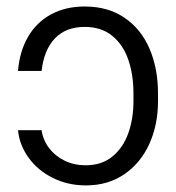

<svg xmlns="http://www.w3.org/2000/svg" viewBox="-20 -558 539 588"><path d="M242.2 -51.8Q291.5 -51.8 324.5 -78.9Q357.4 -106 373 -150.4Q388.7 -194.8 388.7 -248V-271.5Q388.7 -329.6 372.8 -375.5Q356.9 -421.4 323.5 -448.5Q290 -475.6 239.3 -475.6Q181.6 -475.6 148.2 -440.4Q114.7 -405.3 107.4 -340.8H35.2Q40 -400.9 65.9 -445.3Q91.8 -489.7 136.2 -513.9Q180.7 -538.1 239.3 -538.1Q310.5 -538.1 361.3 -503.7Q412.1 -469.2 438 -408.7Q463.9 -348.1 463.9 -271.5V-248Q463.9 -176.3 437.5 -117.7Q411.1 -59.1 361.1 -24.7Q311 9.8 243.2 9.8Q187.5 9.8 141.6 -13.2Q95.7 -36.1 67.6 -75Q39.6 -113.8 35.2 -159.2H107.4Q111.8 -128.9 130.4 -104.5Q148.9 -80.1 178 -65.9Q207 -51.8 242.2 -51.8Z"/></svg>

Font: Pretendard GOV Light
Style: Regular
Weight: 300
Designer: Base glyphs from Inter by Rasmus Andersson; Hangeul glyphs from Noto Sans CJK(Source Han Sans) by Jang Soo-young and Kan
Foundry: Kil Hyung-jin
Version: Version 1.309